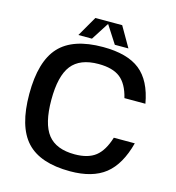

<svg xmlns="http://www.w3.org/2000/svg" viewBox="-127 -978 1013 1105"><g transform="rotate(15 380.0 -425.0)"><path d="M585 -231.9H710Q675.3 -99.6 599.9 -39.8Q524.4 20 391.1 20Q212.4 20 131.1 -68.1Q49.8 -156.2 49.8 -350.1Q49.8 -543.9 131.1 -632.1Q212.4 -720.2 391.1 -720.2Q536.1 -720.2 611.6 -660.2Q687 -600.1 710 -467.8H585Q565.4 -548.8 520.5 -584Q475.6 -619.1 391.1 -619.1Q280.8 -619.1 231 -555.7Q181.2 -492.2 181.2 -350.1Q181.2 -208 231 -144.5Q280.8 -81.1 391.1 -81.1Q470.7 -81.1 515.4 -116Q560.1 -150.9 585 -231.9ZM463.9 -870.1 533.2 -750H452.1L383.8 -856L315.9 -750H234.9L304.2 -870.1Z"/></g></svg>

Font: Fivo Sans Modern Med
Style: Regular
Weight: 450
Designer: Alexander Slobzheninov
Foundry: Alexander Slobzheninov
Version: 1.0